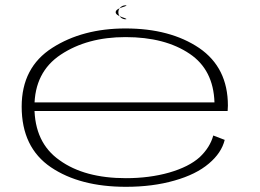

<svg xmlns="http://www.w3.org/2000/svg" viewBox="-20 -697 978 722"><path d="M453.5 5.5V-27Q297.5 -27 204 -94.5Q109.5 -160.5 109.5 -295Q109.5 -426 208.5 -491.5Q308 -557.5 452 -557.5Q600.5 -557.5 693.5 -494.5Q782.5 -434.5 786.5 -312H100.5V-279.5H836Q837 -290 837 -300Q837 -442.5 729 -516.5Q620 -590 452 -590Q290.5 -590 176.5 -517Q61.5 -443.5 61.5 -296Q61.5 -142.5 171.5 -68Q280.5 5.5 453.5 5.5ZM453.5 -27V5.5Q554.5 5.5 636 -18Q717.5 -41 765.5 -82Q813 -122 825 -171L782 -187.5Q770 -143 731 -106Q690.5 -69.5 616 -48Q542 -27 453.5 -27ZM452 -624.5Q463 -624.5 439 -632.5Q415 -640.5 415 -651Q415 -662 439.2 -669.5Q463.5 -677 452 -677Q441 -677 433 -669.5Q425 -662 425 -651Q425 -640 433.2 -632.2Q441.5 -624.5 452 -624.5Z"/></svg>

Font: Anybody ExtraExpanded ExtraLight
Style: Regular
Weight: 250
Width: 8
Version: Version 1.113;gftools[0.9.25]